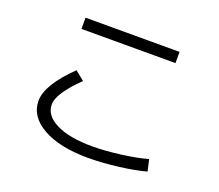

<svg xmlns="http://www.w3.org/2000/svg" viewBox="-123 -887 1246 1094"><g transform="rotate(20 500.0 -340.0)"><path d="M220 -645V-713H790V-645ZM852 -10Q790 8 689.5 20.5Q589 33 507 33Q333 33 231.5 -24.5Q130 -82 130 -177Q130 -274 274 -414L330 -369Q208 -250 208 -183Q208 -116 287.5 -76.5Q367 -37 507 -37Q583 -37 678.5 -49.5Q774 -62 836 -80Z"/></g></svg>

Font: Mplus 1p
Style: Regular
Weight: 400
Version: Version 1.061